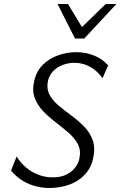

<svg xmlns="http://www.w3.org/2000/svg" viewBox="-20 -927 600 957"><path d="M226 10Q185 10 148 -1.5Q111 -13 82.5 -33Q54 -53 35 -77L63 -147Q81 -117 108.5 -93.5Q136 -70 170 -56.5Q204 -43 243 -43Q297 -43 332 -69.5Q367 -96 376 -138Q384 -178 368 -208.5Q352 -239 322 -265Q292 -291 258 -317Q224 -343 195.5 -372.5Q167 -402 153 -439Q139 -476 151 -526Q163 -575 195.5 -606Q228 -637 271.5 -652Q315 -667 359 -667Q408 -667 449.5 -650Q491 -633 519 -601L491 -537Q465 -574 429 -594Q393 -614 351 -614Q321 -614 293 -603.5Q265 -593 245.5 -573Q226 -553 219 -524Q211 -486 226.5 -456Q242 -426 272 -401Q302 -376 336 -351Q370 -326 399 -296.5Q428 -267 442 -228.5Q456 -190 444 -137Q434 -90 402.5 -56.5Q371 -23 325 -6.5Q279 10 226 10ZM354 -735 373 -777 507 -907H560L400 -735ZM354 -735 267 -907H319L397 -778L400 -735Z"/></svg>

Font: Ysabeau
Style: Italic
Weight: 400
Italic angle: -12°
Designer: Christian Thalmann (Catharsis Fonts)
Version: Version 2.000;gftools[0.9.27.dev2+g8671c4b]